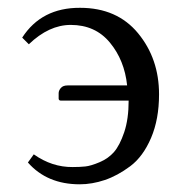

<svg xmlns="http://www.w3.org/2000/svg" viewBox="-20 -462 461 494"><path d="M307.1 -242.2Q300.3 -307.1 262.7 -352.5Q225.1 -397.9 162.1 -397.9Q106 -397.9 54.2 -348.1L37.1 -365.2Q86.9 -442.4 186 -441.9Q281.2 -441.9 335.2 -376.5Q389.2 -311 389.2 -219.2Q389.2 -155.3 368.7 -107.2Q348.1 -59.1 315.2 -34.4Q282.2 -9.8 249.5 1.2Q216.8 12.2 185.1 12.2Q101.1 12.2 51.8 -43.9L66.9 -64.9Q113.8 -31.7 167 -32.2Q185.1 -32.2 199.5 -33.7Q213.9 -35.2 236.3 -44.7Q258.8 -54.2 273.4 -71Q288.1 -87.9 299.6 -121.8Q311 -155.8 311 -203.1H137.2Q131.3 -203.1 130.9 -208V-222.2Q130.9 -229 136.5 -235.6Q142.1 -242.2 153.8 -242.2Z"/></svg>

Font: Biolilbert
Style: Regular
Weight: 400
Designer: Philipp H. Poll
Foundry: Philipp H. Poll
Version: Version 1.1.0